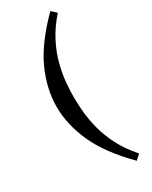

<svg xmlns="http://www.w3.org/2000/svg" viewBox="-229 -770 788 995"><g transform="rotate(-30 164.5 -272.0)"><path d="M270 176Q149 54 99.5 -56.5Q50 -167 50 -273Q50 -380 99.5 -489.5Q149 -599 270 -720L299 -693Q248 -635 218 -576Q188 -517 174 -461Q160 -405 156 -357Q152 -309 152 -272Q152 -235 156 -187Q160 -139 174 -83Q188 -27 218 32Q248 91 299 149Z"/></g></svg>

Font: Gulzar
Style: Regular
Weight: 400
Designer: Borna Izadpanah, Alice Savoie, Simon Cozens, Fiona Ross
Version: Version 1.000;[7b34f74]; ttfautohint (v1.8.4)